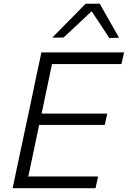

<svg xmlns="http://www.w3.org/2000/svg" viewBox="-20 -988 672 1008"><path d="M46.5 0Q58.5 -59.5 70.5 -115Q82.5 -170.5 96.5 -236.5L146.5 -472Q160.5 -540.5 172.5 -596.8Q184.5 -653 197.5 -713H631.5L617.5 -651.5H253Q243.5 -606.5 234.2 -561.8Q225 -517 214 -466L198.5 -391.5H543L530 -332H185.5L167.5 -246.5Q157 -195.5 147.5 -151Q138 -106.5 128.5 -61.5H495L481.5 0ZM553.5 -788.5Q531 -823.5 507.8 -858.8Q484.5 -894 461 -929Q423.5 -893.5 387 -859.2Q350.5 -825 313 -790.5H254.5Q299.5 -836 342.2 -879.5Q385 -923 429.5 -968.5H503.5Q529 -923.5 554.5 -878.8Q580 -834 605 -790Z"/></svg>

Font: Commissioner Light
Style: Italic
Weight: 300
Italic angle: -12°
Designer: Kostas Bartsokas
Foundry: Kostas Bartsokas
Version: Version 1.000; ttfautohint (v1.8.3)